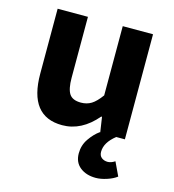

<svg xmlns="http://www.w3.org/2000/svg" viewBox="-107 -600 815 900"><g transform="rotate(15 300.0 -150.0)"><path d="M508.8 110.8 540 176.8Q521 191.4 491.9 200.7Q462.9 210 439 210Q392.6 210 362.8 186.3Q333 162.6 333 119.1Q333 79.6 355 47.9Q377 16.1 402.8 -2H404.8L394 -74.2H390.1Q316.9 12.2 223.1 12.2Q62 12.2 62 -194.8V-509.8H209V-213.9Q209 -159.7 224.6 -136.2Q240.2 -112.8 280.8 -112.8Q309.1 -112.8 331.1 -126.2Q353 -139.6 377.9 -173.8V-509.8H524.9V0H482.9Q432.1 40 432.1 85Q432.1 104 444.3 113.5Q456.5 123 474.1 123Q490.2 123 508.8 110.8Z"/></g></svg>

Font: Office Code Pro Bold
Style: Regular
Weight: 700
Designer: Nathan Rutzky & Paul D. Hunt
Foundry: Adobe Systems Incorporated
Version: Version 1.004;PS 001.004;hotconv 1.0.70;makeotf.lib2.5.58329